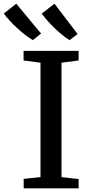

<svg xmlns="http://www.w3.org/2000/svg" viewBox="-88 -1018 484 1038"><path d="M131 -60.5V-679L39.5 -691V-743H337V-691L244.5 -679V-60.5L337 -50V0H40V-51ZM89 -801.5Q71.5 -811.5 50.2 -827.8Q29 -844 7 -864Q-15 -884 -34.2 -904.8Q-53.5 -925.5 -67.5 -945L0 -998L134 -836.5L90 -801.5ZM287.5 -801.5Q264.5 -815 236.5 -839Q208.5 -863 182.2 -891Q156 -919 137.5 -944.5L206.5 -998L331.5 -834L288.5 -801.5Z"/></svg>

Font: Merriweather Medium
Style: Regular
Weight: 500
Version: Version 2.100